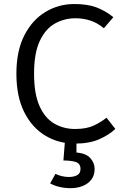

<svg xmlns="http://www.w3.org/2000/svg" viewBox="-20 -720 640 978"><path d="M358 -699.5Q425.5 -699.5 471 -682.5Q516.5 -665.5 557.5 -632.5L509 -576Q476.5 -603.5 440.2 -615.2Q404 -627 364.5 -627Q308 -627 260 -600.2Q212 -573.5 182.8 -511.8Q153.5 -450 153.5 -344.5Q153.5 -242 181.2 -180Q209 -118 256.5 -90.5Q304 -63 362.5 -63Q420.5 -63 457.8 -80.5Q495 -98 522.5 -120.5L567.5 -63.5Q536 -33 485.5 -10.8Q435 11.5 361.5 11.5Q278 11.5 210.2 -29.5Q142.5 -70.5 103 -149.8Q63.5 -229 63.5 -344.5Q63.5 -460.5 103.8 -539.5Q144 -618.5 211.2 -659Q278.5 -699.5 358 -699.5ZM390 140.5Q390 113.5 366.8 105.5Q343.5 97.5 303 97.5L312 -16H369.5V57Q419 61 440.5 85.8Q462 110.5 462 140.5Q462 173.5 445 195.2Q428 217 400.2 227.8Q372.5 238.5 340 238.5Q310 238.5 282.5 232Q255 225.5 235.5 214L262.5 165.5Q276.5 173 295 177.2Q313.5 181.5 330 181.5Q356.5 181.5 373.2 172.2Q390 163 390 140.5Z"/></svg>

Font: Fast_Mono
Style: Regular
Weight: 400
Monospace: yes
Designer: Carrois Corporate, Edenspiekermann AG, Nikita Prokopov
Foundry: Carrois Corporate, Edenspiekermann AG, Nikita Prokopov
Version: Version 5.002